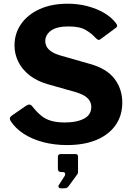

<svg xmlns="http://www.w3.org/2000/svg" viewBox="-20 -772 717 1035"><path d="M495.7 -567.1Q474.3 -591.5 441.8 -610.5Q409.4 -629.5 349.2 -629.5Q285.7 -629.5 254.8 -606.7Q223.9 -584 223.9 -549.2Q223.9 -537.3 230.1 -523.3Q236.4 -509.4 253.9 -496.3Q271.5 -483.2 304.6 -473.2L462.5 -428.1Q555.1 -402.6 597.2 -347.3Q639.2 -292 639.2 -219.1Q639.2 -148.8 602.9 -97.2Q566.7 -45.7 500.1 -17.8Q433.5 10 341.1 10Q273.2 10 213.5 -5.6Q153.7 -21.3 108.5 -50.4Q63.2 -79.6 37.5 -119.4Q32.1 -128.7 33.2 -135.1Q34.3 -141.5 43.5 -148.7L120 -201.6Q132.3 -209.4 139.9 -208.3Q147.4 -207.3 152.9 -200.1Q176.6 -169.8 200.3 -150Q224 -130.1 254.8 -121Q285.6 -111.8 329 -111.8Q393.7 -111.8 432.9 -132.3Q472.1 -152.7 472.1 -195.7Q472.1 -212.9 464.1 -227.2Q456.1 -241.6 438.4 -253.5Q420.7 -265.4 389.3 -275L237.5 -318Q179.3 -334.7 139.3 -366.1Q99.3 -397.4 78.8 -439Q58.2 -480.5 58.2 -526.8Q58.2 -591.2 93.4 -642.2Q128.6 -693.2 193.1 -722.6Q257.6 -752 344.4 -752Q400.6 -752 450.4 -739.1Q500.1 -726.1 540.3 -702.9Q580.4 -679.6 604.8 -647.4Q609.3 -641.6 611.3 -635.2Q613.4 -628.9 604.8 -622L520.8 -560Q514.7 -555.6 509.9 -557.1Q505 -558.6 495.7 -567.1ZM306 243.1Q299.4 243.1 296.3 237.4Q293.1 231.7 296.3 226.6L327 179Q333.3 169.7 330.8 162.7Q328.4 155.7 319.4 155.7H310.7Q292 155.7 292 137.5V75Q292 58.5 306.9 58.5H386.8Q400.6 58.5 400.6 71.9V155.7Q400.6 158.9 399.4 161.9Q398.2 165 397.5 166.7L350.1 231.4Q345.2 238.3 339.7 240.7Q334.2 243.1 322.5 243.1Z"/></svg>

Font: Libre Franklin Thin
Style: Regular
Weight: 100
Designer: Pablo Impallari, Rodrigo Fuenzalida, Nhung Nguyen
Foundry: Impallari Type
Version: Version 3.000